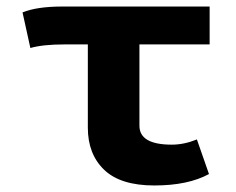

<svg xmlns="http://www.w3.org/2000/svg" viewBox="-20 -551 724 588"><path d="M49 -513Q93 -531 171 -531H622V-415H407V-166Q407 -108 506 -108Q544 -108 583 -124L620 -18Q556 17 452.5 17Q349 17 299 -31Q249 -79 249 -160V-415H179Q111 -415 73 -404Z"/></svg>

Font: Fix15 Mono
Style: Bold
Weight: 700
Designer: Carrois Corporate & Edenspiekermann AG
Foundry: Carrois Corporate GbR & Edenspiekermann AG
Version: Version 3.206